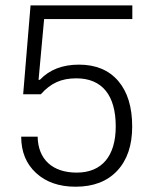

<svg xmlns="http://www.w3.org/2000/svg" viewBox="-20 -687 567 712"><path d="M65.9 -337.4H131.3C168.5 -378.9 207 -396.5 263.2 -396.5C358.4 -396.5 409.2 -334 409.2 -218.3C409.2 -108.4 357.9 -46.9 264.6 -46.9C174.3 -46.9 121.1 -96.2 119.6 -180.2H58.6C58.6 -124 77.1 -79.1 113.8 -45.4C150.4 -11.7 199.2 5.4 260.3 5.4C326.2 5.4 377.4 -14.2 414.6 -53.7C451.7 -93.3 470.2 -147.9 470.2 -217.8C470.2 -290 453.1 -346.2 418.5 -386.7C383.8 -427.2 335 -447.3 272.9 -447.3C211.9 -447.3 163.6 -428.7 127.9 -391.1H123L143.6 -616.2H470.7V-667H93.3Z"/></svg>

Font: Estedad Light
Style: Regular
Weight: 300
Designer: Amin Abedi
Version: Version 7.3